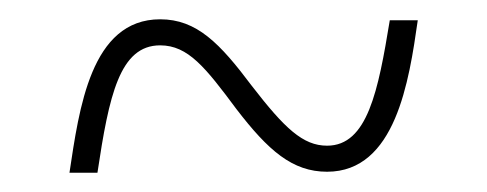

<svg xmlns="http://www.w3.org/2000/svg" viewBox="-20 -456 505 199"><path d="M52 -277H81C93 -357 104 -409 146 -409C175 -409 193 -386 225 -343C258 -300 283 -278 319 -278C390 -278 404 -372 413 -435H384C372 -362 361 -305 319 -305C294 -305 275 -323 241 -367C208 -411 184 -436 146 -436C74 -436 62 -343 52 -277Z"/></svg>

Font: Noto Serif Bengali Condensed Thin
Style: Regular
Weight: 100
Width: 3
Designer: Juan Bruce, Universal Thirst, Indian Type Foundry and the Monotype Design Team.
Foundry: Monotype Imaging Inc.
Version: Version 2.003